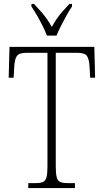

<svg xmlns="http://www.w3.org/2000/svg" viewBox="-20 -951 526 971"><path d="M123 0V-25H160Q184 -25 197 -30.5Q210 -36 215 -54Q220 -72 220 -108V-684H114Q76 -684 65 -667.5Q54 -651 52 -612L49 -558H24L28 -714H457L461 -558H436L433 -612Q431 -651 420 -667.5Q409 -684 370 -684H262V-109Q262 -73 267 -54.5Q272 -36 285 -30.5Q298 -25 322 -25H359V0ZM217 -771Q209 -794 195.5 -820.5Q182 -847 167 -873Q152 -899 139 -918V-931H152Q171 -911 186.5 -893.5Q202 -876 215.5 -857Q229 -838 242 -815Q255 -838 268 -857Q281 -876 296.5 -893.5Q312 -911 331 -931H344V-918Q331 -899 316.5 -873Q302 -847 288.5 -820.5Q275 -794 266 -771Z"/></svg>

Font: Noto Serif Khmer Condensed ExtraLight
Style: Regular
Weight: 250
Width: 3
Designer: Danh Hong and the Monotype Design Team
Foundry: Monotype Imaging Inc.
Version: Version 2.004